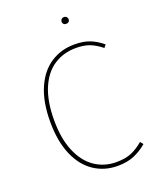

<svg xmlns="http://www.w3.org/2000/svg" viewBox="-156 -942 851 1043"><g transform="rotate(-20 269.0 -420.0)"><path d="M505 -633 492 -617Q457 -645 424.5 -657.5Q392 -670 346 -670Q275 -670 219.5 -634.5Q164 -599 132.5 -525Q101 -451 101 -340Q101 -235 132 -161Q163 -87 217.5 -49.5Q272 -12 342 -12Q395 -12 430 -27Q465 -42 499 -71L513 -54Q478 -24 437.5 -7Q397 10 342 10Q265 10 205 -30.5Q145 -71 111.5 -150Q78 -229 78 -340Q78 -455 112.5 -534Q147 -613 207.5 -652Q268 -691 344 -691Q397 -691 433.5 -676.5Q470 -662 505 -633ZM363 -830Q363 -822 357.5 -816.5Q352 -811 342 -811Q333 -811 327.5 -816.5Q322 -822 322 -830Q322 -838 327.5 -844Q333 -850 342 -850Q352 -850 357.5 -844Q363 -838 363 -830Z"/></g></svg>

Font: Fira Sans Thin
Style: Regular
Weight: 100
Designer: bBox Type GmbH & Carrois Corporate GbR & Edenspiekermann AG
Foundry: bBox Type GmbH & Carrois Corporate GbR & Edenspiekermann AG
Version: Version 4.301